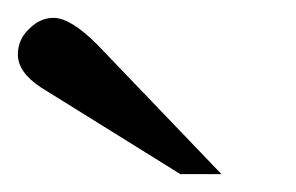

<svg xmlns="http://www.w3.org/2000/svg" viewBox="-33 -758 331 215"><path d="M215 -563H169L13 -660Q-13 -677 -13 -697Q-13 -714 0 -726Q12 -738 27 -738Q46 -738 76 -708Z"/></svg>

Font: Bailleul Roman
Style: Roman
Weight: 400
Version: Version 1